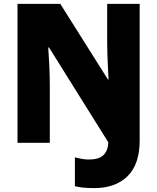

<svg xmlns="http://www.w3.org/2000/svg" viewBox="-20 -734 809 987"><path d="M464 233Q433 233 408.5 230.5Q384 228 365 223V75Q381 79 399 82.5Q417 86 438 86Q488 86 511.5 63.5Q535 41 537 -2L232 -490H228Q231 -450 233.5 -395.5Q236 -341 236 -295V0H70V-714H290L535 -325H538Q537 -350 535 -384.5Q533 -419 532 -454.5Q531 -490 531 -519V-714H698V-12Q698 110 636 171.5Q574 233 464 233Z"/></svg>

Font: Noto Sans Tamil SemiCondensed Black
Style: Regular
Weight: 900
Width: 4
Designer: Jelle Bosma - Monotype Design Team
Foundry: Monotype Imaging Inc.
Version: Version 2.004; ttfautohint (v1.8.4.7-5d5b)